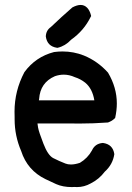

<svg xmlns="http://www.w3.org/2000/svg" viewBox="-20 -740 540 788"><path d="M276.9 -709.5Q295.9 -719.7 311 -719.7Q326.2 -719.7 337.4 -708.5Q348.1 -697.8 353.5 -676.8L354 -673.8L352.5 -671.4Q324.7 -614.3 272 -577.1Q248 -551.3 216.8 -543.9H215.3H213.9Q193.8 -546.9 182.4 -558.3Q170.9 -569.8 168 -590.3Q168.9 -615.2 188.5 -628.9Q231.4 -669.9 276.9 -709.5ZM236.8 -528.8Q282.2 -528.8 324.2 -512.2Q381.3 -488.8 423.3 -441.9Q459.5 -380.9 459.5 -315.4Q459.5 -287.1 452.6 -255.9Q445.3 -248.5 438.7 -244.6Q432.1 -240.7 423.3 -237.3Q362.8 -232.9 303.7 -232.9Q284.2 -232.9 264.6 -233.4H133.8Q134.8 -225.6 136.2 -216.8Q139.2 -199.2 158.2 -150.4Q176.3 -103 198.2 -91.3Q223.1 -78.6 248.5 -68.8Q258.3 -64.9 271 -64.9Q287.6 -64.9 308.1 -71.8Q339.8 -90.8 357.4 -122.6Q370.1 -150.9 401.9 -153.3H402.8Q423.3 -150.4 434.8 -138.9Q446.3 -127.4 449.2 -107.4Q442.9 -64.9 410.2 -35.6Q386.7 -4.4 352.5 12.7Q325.7 27.8 295.9 27.8Q291 27.8 286.1 27.3Q280.3 27.8 274.9 27.8Q237.8 27.8 210.4 15.6Q177.7 0.5 166.5 -4.9Q92.3 -41 66.9 -120.1Q40 -182.6 40 -250.5Q40 -254.9 40 -259.8Q39.6 -271 39.6 -281.7Q39.6 -367.2 80.1 -443.8Q126 -506.8 201.7 -526.4Q219.7 -528.8 236.8 -528.8ZM241.7 -433.6Q223.6 -433.6 205.1 -427.2Q145 -400.9 140.6 -334L139.6 -328.1H367.2Q359.4 -376 330.1 -400.4Q310.5 -416 287.1 -423.3Q264.6 -433.6 241.7 -433.6Z"/></svg>

Font: Bakudai
Style: Bold
Weight: 700
Version: Version 1.48